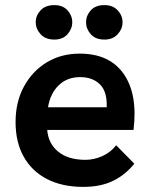

<svg xmlns="http://www.w3.org/2000/svg" viewBox="-20 -723 583 752"><path d="M306 9Q224 9 164.5 -21.5Q105 -52 73 -109Q41 -166 41 -245Q41 -324 74 -384.5Q107 -445 163.5 -479Q220 -513 292 -513Q409 -513 464.5 -433.5Q520 -354 503 -214H165Q169 -161 208 -129Q247 -97 315 -97Q347 -97 379.5 -111Q412 -125 435 -154L506 -82Q472 -39 423.5 -15Q375 9 306 9ZM294 -421Q243 -421 210 -389Q177 -357 168 -303H398Q400 -365 371 -393Q342 -421 294 -421ZM193 -568Q158 -568 139 -589Q120 -610 120 -636Q120 -662 139 -682.5Q158 -703 193 -703Q226 -703 244.5 -682.5Q263 -662 263 -636Q263 -610 244.5 -589Q226 -568 193 -568ZM389 -568Q354 -568 335.5 -589Q317 -610 317 -636Q317 -662 335.5 -682.5Q354 -703 389 -703Q422 -703 441 -682.5Q460 -662 460 -636Q460 -610 441 -589Q422 -568 389 -568Z"/></svg>

Font: Livvic SemiBold
Style: Regular
Weight: 600
Designer: Jacques Le Bailly, Baron von Fonthausen
Version: Version 1.001; ttfautohint (v1.8.2)